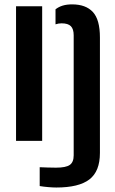

<svg xmlns="http://www.w3.org/2000/svg" viewBox="-20 -628 514 856"><path d="M51.5 0V-600H168V0ZM157 201.5V117.5Q170.5 118 191.8 118.8Q213 119.5 229.5 119.5Q274 119.5 291.2 107.2Q308.5 95 308.5 64.5V-470.5Q308.5 -498.5 296 -511.2Q283.5 -524 254.5 -524Q240.5 -524 227.5 -519.5V-586.5Q241.5 -597.5 259.5 -603Q277.5 -608.5 301.5 -608.5Q362.5 -608.5 394 -574.5Q425.5 -540.5 425.5 -461V54Q425.5 136 378.5 172Q331.5 208 231 208Q215.5 208 195 206.2Q174.5 204.5 157 201.5Z"/></svg>

Font: Big Shoulders Stencil Text Thin
Style: Bold
Weight: 700
Version: Version 2.001